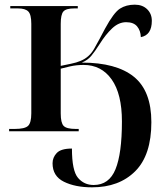

<svg xmlns="http://www.w3.org/2000/svg" viewBox="-20 -562 718 822"><path d="M374 240Q490 240 559 171Q628 102 628 -39Q628 -173 553 -233.5Q478 -294 330 -294Q355 -304 370.5 -322.5Q386 -341 407 -374Q432 -414 460 -440.5Q488 -467 520 -467Q552 -467 567 -449Q582 -431 583 -403Q630 -412 630 -473Q630 -503 610 -522.5Q590 -542 557 -542Q520 -542 493.5 -525Q467 -508 430 -440Q404 -390 383 -353Q362 -316 324 -301Q308 -294 283.5 -289Q259 -284 240 -280V-460Q240 -500 251.5 -513Q263 -526 298 -526H313V-536H24V-526H57Q88 -526 101 -513Q114 -500 114 -460V-77Q114 -36 100 -23Q86 -10 43 -10H19V0H317V-10H304Q265 -10 252.5 -23Q240 -36 240 -76V-268Q254 -272 281 -278Q308 -284 338 -284Q414 -284 458 -222Q502 -160 502 -42Q502 95 474.5 162.5Q447 230 381 230Q340 230 314 199.5Q288 169 288 74Q241 74 223 93Q205 112 205 137Q205 192 253.5 216Q302 240 374 240Z"/></svg>

Font: Noto Serif Display Semi
Style: Regular
Weight: 600
Designer: Monotype Design Team
Foundry: Monotype Imaging Inc.
Version: Version 1.900